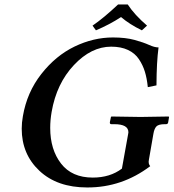

<svg xmlns="http://www.w3.org/2000/svg" viewBox="-20 -825 773 855"><path d="M663.1 -229 643.1 -113.8Q639.2 -95.7 648.9 -85Q522.9 10.3 368.2 9.8Q234.9 9.8 155.8 -64.2Q76.7 -138.2 76.7 -252Q76.7 -279.3 82 -308.1Q100.1 -414.1 164.1 -495.6Q228 -577.1 312 -617.7Q396 -658.2 482.9 -658.2Q539.1 -658.2 579.1 -647.2Q619.1 -636.2 643.6 -625Q668 -613.8 686 -613.8Q677.2 -548.8 676.8 -444.8L638.2 -437Q634.3 -476.1 625.2 -505.6Q616.2 -535.2 598.6 -561.5Q581.1 -587.9 550 -602.5Q519 -617.2 475.1 -617.2Q386.2 -617.2 309.1 -535.2Q231.9 -453.1 210 -327.1Q203.6 -290.5 203.6 -255.4Q203.6 -158.7 252 -96.4Q300.3 -34.2 393.1 -34.2Q470.2 -34.2 522.9 -74.2L550.8 -229Q551.3 -232.4 551.8 -235.8Q551.8 -272 488.8 -272H476.1Q468.3 -272 469.2 -280.8L474.1 -304.2L476.1 -306.2Q568.8 -304.2 606 -304.2L731 -306.2L732.9 -304.2L729 -280.8Q728 -272 719.2 -272H713.9Q686 -272 676.5 -262Q667 -252 663.1 -229ZM548.8 -805.2Q578.6 -759.3 634.8 -710.9L611.8 -689.9Q556.6 -716.8 519 -749Q468.3 -715.8 407.2 -689.9L392.1 -710.9Q440.9 -744.1 505.9 -805.2Z"/></svg>

Font: Linux Libertine O
Style: Semibold Italic
Weight: 600
Italic angle: -11.5°
Designer: Philipp H. Poll
Foundry: Philipp H. Poll
Version: Version 5.1.2